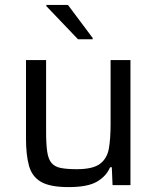

<svg xmlns="http://www.w3.org/2000/svg" viewBox="-20 -755 639 783"><path d="M260 8Q185 8 148 -13Q111 -34 98.5 -78Q86 -122 86 -191V-510H168V-219Q168 -167 172.5 -136.5Q177 -106 190 -90.5Q203 -75 228 -70Q253 -65 293 -65Q359 -65 388 -87Q417 -109 424 -149.5Q431 -190 431 -247V-510H512V0H439L436 -73H429Q414 -37 376 -14.5Q338 8 260 8ZM298 -595 169 -730V-735H257L358 -600V-595Z"/></svg>

Font: Saira
Style: Regular
Weight: 400
Designer: Hector Gatti with collaboration of the Omnibus-Type team
Foundry: Omnibus-Type
Version: Version 1.100; ttfautohint (v1.8.3)